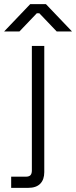

<svg xmlns="http://www.w3.org/2000/svg" viewBox="-64 -708 368 928"><path d="M-10 200V146H60Q77 146 83.5 138.5Q90 131 90 116V-486H150V124Q150 160 130.5 180Q111 200 72 200ZM-44 -556 82 -688H158L284 -556H210L126 -644H114L30 -556Z"/></svg>

Font: Space Grotesk Light
Style: Regular
Weight: 300
Designer: Florian Karsten
Foundry: Florian Karsten
Version: Version 2.000